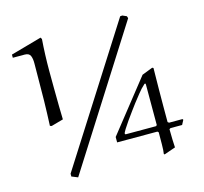

<svg xmlns="http://www.w3.org/2000/svg" viewBox="-103 -819 996 938"><g transform="rotate(-15 395.0 -349.5)"><path d="M613.8 -694.8 617.2 -684.1 180.2 3.9 148.9 -8.8V-22.9L582 -703.1L592.8 -704.1ZM179.2 -703.1 184.1 -694.8Q178.2 -615.7 178.2 -535.2Q178.2 -494.1 178.7 -445.6Q179.2 -397 179.7 -354.5Q180.2 -312 181.2 -289.1L120.1 -272L111.8 -274.9Q114.7 -336.9 116 -400.4Q117.2 -463.9 117.2 -526.9Q117.2 -561 117.7 -586.9Q118.2 -612.8 111.6 -627.9Q105 -643.1 83 -643.1H22.9V-659.2ZM668 -419.9 673.8 -417Q673.8 -411.1 673.3 -381.1Q672.9 -351.1 672.4 -309.1Q671.9 -267.1 671.9 -223.1Q671.9 -179.2 671.9 -144L678.2 -139.2H746.1L749 -134.8L736.8 -111.8H678.2L671.9 -107.9Q671.9 -84 672.9 -54.4Q673.8 -24.9 674.8 -15.1L617.2 4.9L613.8 2Q616.7 -14.2 616.9 -46.6Q617.2 -79.1 617.2 -106.9L611.8 -111.8H408.2V-139.2L613.8 -398.9ZM617.2 -144V-349.1Q617.2 -354 613.8 -354Q611.8 -354 609.9 -352.1Q590.8 -335 575 -314.5Q559.1 -293.9 543 -273.9Q533.2 -260.7 518.6 -241Q503.9 -221.2 489.5 -200.7Q475.1 -180.2 465.1 -164.1Q455.1 -147.9 455.1 -143.1L458 -139.2H612.8Z"/></g></svg>

Font: Aref Ruqaa
Style: Regular
Weight: 400
Designer: Abdullah Aref
Version: Version 1.002